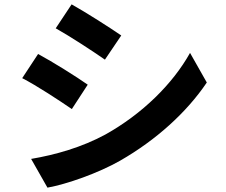

<svg xmlns="http://www.w3.org/2000/svg" viewBox="-20 -812 1040 882"><path d="M309 -792 236 -682C302 -645 406 -577 462 -538L537 -649C485 -685 375 -755 309 -792ZM123 -82 198 50C287 34 430 -16 532 -74C696 -168 837 -295 930 -433L853 -569C773 -426 634 -289 464 -194C355 -135 235 -101 123 -82ZM155 -564 82 -453C150 -418 253 -350 310 -311L383 -423C332 -459 222 -528 155 -564Z"/></svg>

Font: Noto Sans Mono CJK JP Bold
Style: Regular
Weight: 700
Designer: Ryoko NISHIZUKA (kana & ideographs); Paul D. Hunt (Latin, Greek & Cyrillic); Wenlong ZHANG (bopomofo); Sandoll Communica
Foundry: Adobe Systems Incorporated
Version: Version 1.004;PS 1.004;hotconv 1.0.82;makeotf.lib2.5.63406